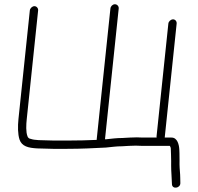

<svg xmlns="http://www.w3.org/2000/svg" viewBox="-20 -720 932 903"><path d="M120.3 -671 66.9 -161C63.2 -125.5 63.6 -89.1 71.7 -64C82.7 -31.7 112.3 -24.4 155.3 -22C180.3 -22 202.8 -20 229.1 -20H296.1C364.6 -20 417.6 -23 477.7 -26C496.9 -28 496.9 -28 516.1 -30C528.3 -31.3 540.7 -32 553.4 -32C577 -33.2 596.1 -35 618.7 -35C628.6 -34.3 637.9 -34 646.6 -34H778.6C781.5 -30 783.1 -26 783.3 -22C783.7 -1 785.1 16.1 785 38L784.9 58C784.8 88.2 788.1 116.2 788.7 146C789.2 171.4 828.7 166 828.2 141L827.7 117C827.8 97 824.5 74.7 824.3 54C824.4 44 824.4 44 824.4 34C824.5 22.2 824.4 10.8 824 0C823.7 -7 823.7 -7 823.5 -14C822.5 -40.3 814.2 -73 786.7 -73H754.7L810.8 -609C811.9 -619.6 804.5 -629 793.9 -629C783.4 -629 772.9 -619.6 771.8 -609L716.2 -78C716 -76.7 716.2 -75 716.7 -73H650.7C642 -73 633 -73.3 623.8 -74C599.1 -74 581.7 -72.2 555.4 -71C528.2 -71 504.3 -67.6 478.8 -65H473.8L538.3 -680C539.4 -690.6 530.9 -700 520.4 -700C509.8 -700 500.4 -690.6 499.3 -680L434.5 -62H432.5C386.4 -60.2 354.6 -59 300.2 -59H233.2C208.3 -59 184.5 -61 161.4 -61C144.2 -62.2 134.9 -63.2 124 -67C118.6 -67 110.8 -72.5 109.3 -79C101.3 -99.3 102.9 -132.7 105.9 -161L159.3 -671C160.4 -681.3 152.1 -691 141.9 -691C131.8 -691 121.4 -681.3 120.3 -671Z"/></svg>

Font: Just Breathe
Style: Obl2
Weight: 400
Foundry: Cannot Into Space Fonts
Version: Version 0.72